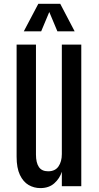

<svg xmlns="http://www.w3.org/2000/svg" viewBox="-20 -963 510 993"><path d="M188.5 9.8C218.4 9.8 242.7 1.4 261.2 -15.4C279.8 -32.1 292.6 -51.9 299.8 -74.7V0H400.4V-732.4H299.8V-166C299.8 -140.3 294 -119.1 282.5 -102.3C270.9 -85.5 253.1 -77.1 229 -77.1C207.2 -77.1 191.2 -84.5 181.2 -99.1C171.1 -113.8 166 -135.3 166 -163.6V-732.4H65.9V-152.3C65.9 -113.6 71.6 -82.3 83 -58.3C94.4 -34.4 109.4 -17.1 127.9 -6.3C146.5 4.4 166.7 9.8 188.5 9.8ZM103 -800.8H192.9L234.9 -900.9L276.9 -800.8H366.2L291.5 -943.4H178.2Z"/></svg>

Font: Antonio
Style: Regular
Weight: 400
Designer: Vernon Adams
Foundry: Vernon Adams
Version: Version 1.002